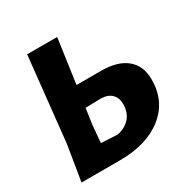

<svg xmlns="http://www.w3.org/2000/svg" viewBox="-154 -786 897 925"><g transform="rotate(-30 294.0 -323.0)"><path d="M38 10 70 -186 120 -656H287L252 -409H388Q481 -409 530 -368Q579 -327 579 -251Q579 -131 490.5 -60.5Q402 10 251 10ZM222 -202 214 -108 305 -103Q351 -113 376 -142.5Q401 -172 401 -217Q401 -253 379.5 -273.5Q358 -294 318 -294L235 -292Z"/></g></svg>

Font: Alegreya Sans SC ExtraBold
Style: Italic
Weight: 800
Italic angle: -7°
Designer: Juan Pablo del Peral
Foundry: Huerta Tipografica
Version: Version 2.007